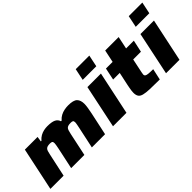

<svg xmlns="http://www.w3.org/2000/svg" viewBox="31 -1441 2138 2138"><g transform="rotate(-45 1100.5 -371.5)"><path d="M10 0 118 -510H318L309 -449H318Q341 -476 368 -491Q395 -506 423.5 -512Q452 -518 478 -518Q549 -518 582.5 -501Q616 -484 626 -449H636Q659 -476 687.5 -491Q716 -506 747 -512Q778 -518 807 -518Q890 -518 919 -488.5Q948 -459 948 -401Q948 -379 942.5 -343.5Q937 -308 929 -270L871 0H663L718 -257Q722 -277 726 -297.5Q730 -318 730 -327Q730 -349 720.5 -355Q711 -361 689 -361Q666 -361 651 -356.5Q636 -352 627.5 -342.5Q619 -333 614 -316Q609 -299 603 -273L545 0H337L392 -257Q396 -277 399.5 -297.5Q403 -318 403 -327Q403 -349 393.5 -355Q384 -361 363 -361Q339 -361 324.5 -356.5Q310 -352 301 -342Q292 -332 287.5 -315.5Q283 -299 277 -273L218 0Z M1123 -604 1152 -743H1366L1337 -604ZM996 0 1103 -510H1316L1208 0Z M1733 0Q1639 0 1578 -2.5Q1517 -5 1482.5 -14Q1448 -23 1434 -44.5Q1420 -66 1420 -102Q1420 -116 1422 -133.5Q1424 -151 1428 -171.5Q1432 -192 1436 -213L1469 -367H1365L1395 -510H1500L1531 -658H1743L1712 -510H1834L1803 -367H1681L1648 -209Q1646 -200 1644.5 -191.5Q1643 -183 1642.5 -177Q1642 -171 1641 -167Q1641 -154 1651 -146.5Q1661 -139 1687 -136Q1713 -133 1762 -133Z M1958 -604 1987 -743H2201L2172 -604ZM1831 0 1938 -510H2151L2043 0Z"/></g></svg>

Font: Saira Expanded ExtraBold
Style: Italic
Weight: 800
Width: 7
Italic angle: -12°
Designer: Hector Gatti with collaboration of the Omnibus-Type team
Foundry: Omnibus-Type
Version: Version 1.101